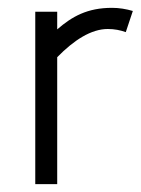

<svg xmlns="http://www.w3.org/2000/svg" viewBox="-20 -470 359 490"><path d="M301 -388C287 -393 272 -396 255 -396C213 -396 169 -368 126 -324V0H70V-440H126V-395C164 -428 203 -450 266 -450C284 -450 302 -447 319 -442Z"/></svg>

Font: Linear
Style: Regular
Weight: 400
Designer: Braydon G. Fuller
Foundry: Braydon G. Fuller
Version: Version 1.000;PS 001.000;hotconv 1.0.38